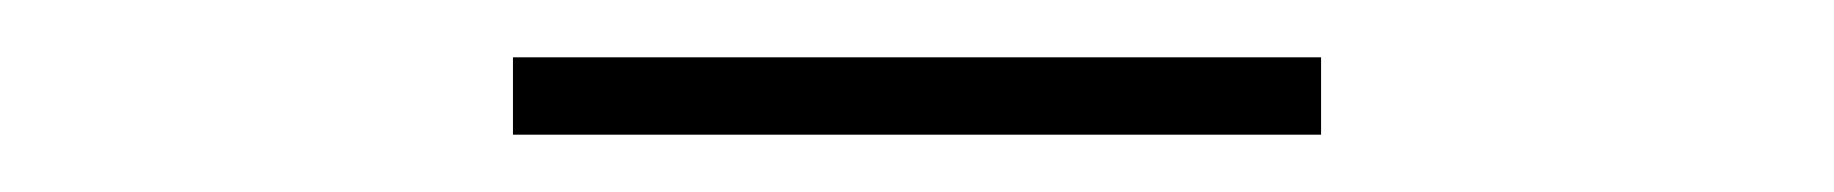

<svg xmlns="http://www.w3.org/2000/svg" viewBox="-20 -697 640 67"><path d="M159 -650V-677H441V-650Z"/></svg>

Font: Montserrat Thin ExtraLight
Style: Regular
Weight: 250
Version: Version 9.000